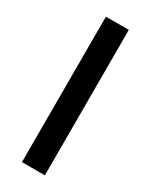

<svg xmlns="http://www.w3.org/2000/svg" viewBox="-139 -524 439 559"><g transform="rotate(30 80.5 -244.5)"><path d="M42 0H119V-489H42Z"/></g></svg>

Font: Hussar Tani
Style: Bold
Weight: 700
Foundry: Cannot Into Space Fonts
Version: Version 0.92